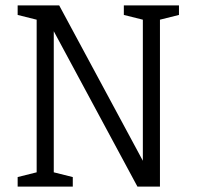

<svg xmlns="http://www.w3.org/2000/svg" viewBox="-20 -687 724 707"><path d="M178 -572V0H115V-667H198L506 -95V-667H569V0H486ZM45 -667H125V-612L45 -632ZM436 -667H516V-612L436 -632ZM45 0V-35L125 -55V0ZM168 0V-55L248 -35V0ZM559 -612V-667H639V-632Z"/></svg>

Font: Epunda Slab Light
Style: Regular
Weight: 300
Designer: Simon Atzbach
Foundry: typofactur
Version: Version 1.102